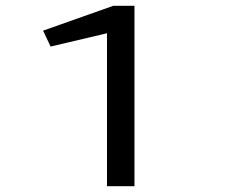

<svg xmlns="http://www.w3.org/2000/svg" viewBox="-20 -644 790 664"><path d="M350 0V-529L155 -483L129 -538L372 -624H445V0Z"/></svg>

Font: Inconsolata ExtraExpanded Medium
Style: Regular
Weight: 500
Width: 8
Monospace: yes
Designer: Raph Levien, Cyreal, Brenton Simpson
Foundry: Raph Levien, Cyreal, Google
Version: Version 3.001; ttfautohint (v1.8.2.53-6de2)